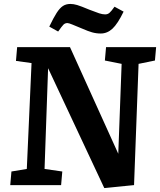

<svg xmlns="http://www.w3.org/2000/svg" viewBox="-20 -939 812 974"><path d="M580 -159 597 -615 512 -632 518 -700H772L766 -632L683 -615L660 0L509 15L224 -593L206 -82L296 -69L290 0H32L38 -69L116 -82L140 -619L61 -630L67 -700H335ZM491 -769Q468 -769 447 -775Q426 -781 399 -793Q365 -807 347 -814.5Q329 -822 322 -822Q310 -822 302 -814Q294 -806 275 -779L230 -804Q251 -848 267 -873Q283 -898 299 -908.5Q315 -919 337 -919Q353 -919 371.5 -913.5Q390 -908 433 -890Q466 -877 483 -871.5Q500 -866 513 -866Q526 -866 535 -873.5Q544 -881 561 -905L607 -880Q577 -818 550.5 -793.5Q524 -769 491 -769Z"/></svg>

Font: Literata 12pt
Style: Bold Italic
Weight: 700
Italic angle: -2°
Designer: Latin by Veronika Burian and Jose Scaglione. Greek by Irene Vlachou. Cyrillic by Vera Evstafieva
Foundry: TypeTogether
Version: Version 3.002